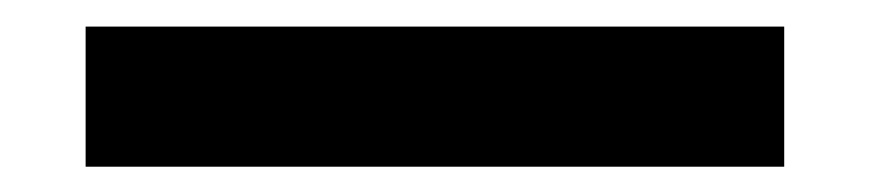

<svg xmlns="http://www.w3.org/2000/svg" viewBox="-20 -20 670 148"><path d="M46 108.5V0.5H584.5V108.5Z"/></svg>

Font: Encode Sans Semi Expanded SmBd
Style: Regular
Weight: 600
Width: 6
Designer: Multiple Designers
Foundry: Impallari Type
Version: Version 2.000